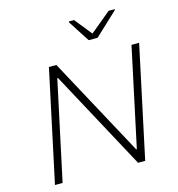

<svg xmlns="http://www.w3.org/2000/svg" viewBox="-130 -1031 1059 1143"><g transform="rotate(-15 399.5 -459.5)"><path d="M67 0 214 -688H260L589 -80H593L723 -688H770L623 0H579L249 -611H245L114 0ZM484 -781 398 -914 400 -919H431L516 -813L644 -919H682L681 -914L539 -781Z"/></g></svg>

Font: Saira SemiExpanded ExtraLight
Style: Italic
Weight: 250
Width: 6
Italic angle: -12°
Designer: Hector Gatti with collaboration of the Omnibus-Type team
Foundry: Omnibus-Type
Version: Version 1.101